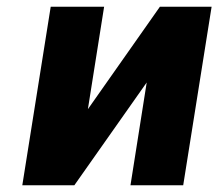

<svg xmlns="http://www.w3.org/2000/svg" viewBox="-20 -548 646 568"><path d="M46 0H200L414 -304L366 0H522L606 -528H453L240 -225L288 -528H130Z"/></svg>

Font: Aerodynamic
Style: BdObl
Weight: 500
Designer: Google
Version: Version 2.000980; 2014